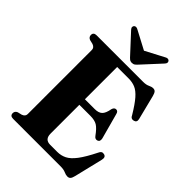

<svg xmlns="http://www.w3.org/2000/svg" viewBox="-262 -1012 1138 1138"><g transform="rotate(45 307.0 -443.5)"><path d="M30 -677.5Q30 -700 55.5 -700H446Q471 -700 486.5 -707.8Q502 -715.5 515 -715.5Q527.5 -715.5 534.2 -707.5Q541 -699.5 546 -680L584.5 -527Q590 -503.5 569.5 -498Q548 -492.5 538.5 -515Q504 -572.5 477.8 -602.5Q451.5 -632.5 426.5 -643Q401.5 -653.5 370.5 -653.5H274.5V-383H357Q388.5 -383 404.2 -397.8Q420 -412.5 427 -452Q432.5 -471.5 447.5 -472Q463.5 -472.5 468 -452.5L511.5 -292.5Q517 -268.5 500 -262.5Q483.5 -257 472 -273.5Q445 -311 424 -323.8Q403 -336.5 366.5 -336.5H274.5V-95Q274.5 -46.5 319.5 -46.5H379.5Q410.5 -46.5 437.2 -59.8Q464 -73 491.8 -109.5Q519.5 -146 554.5 -216Q563.5 -238 584 -233Q605.5 -228.5 599 -200.5L555.5 -20.5Q551 -1.5 544.2 6.5Q537.5 14.5 524 14.5Q511.5 14.5 495.5 7.2Q479.5 0 453.5 0H55.5Q30 0 30 -22.5Q30 -39.5 47.5 -47L74.5 -53.5Q97 -61.5 97 -81V-619Q97 -638.5 74.5 -646.5L47.5 -653Q30 -660.5 30 -677.5ZM357.5 -756.5Q347.5 -745 339.2 -738.5Q331 -732 318.5 -732Q306 -732 298 -738.5Q290 -745 280 -756.5L176.5 -868.5Q169 -877 169.5 -884.5Q170 -892 174.5 -896Q185.5 -906 205 -894L318.5 -834L432.5 -894Q451.5 -906 462.5 -896Q467 -892 467.5 -884.5Q468 -877 460.5 -868.5Z"/></g></svg>

Font: Fraunces 144pt S050
Style: Bold
Weight: 700
Version: Version 1.000; ttfautohint (v1.8.3)